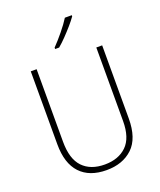

<svg xmlns="http://www.w3.org/2000/svg" viewBox="-171 -1055 975 1170"><g transform="rotate(-20 317.0 -470.0)"><path d="M549 -240Q549 -111 485 -50.5Q421 10 316 10Q205 10 145.5 -53.5Q86 -117 86 -241V-714H124V-243Q124 -132 174.5 -79Q225 -26 317 -26Q406 -26 458.5 -77Q511 -128 511 -237V-714H549ZM438 -943Q422 -920 398 -892.5Q374 -865 348 -838Q322 -811 298 -791H272V-800Q304 -833 338 -874.5Q372 -916 393 -950H438Z"/></g></svg>

Font: Noto Sans Khmer SemiCondensed ExtraLight
Style: Regular
Weight: 200
Width: 4
Designer: Danh Hong and the Monotype Design Team
Foundry: Monotype Imaging Inc.
Version: Version 2.004; ttfautohint (v1.8.4.7-5d5b)